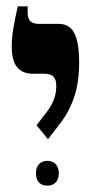

<svg xmlns="http://www.w3.org/2000/svg" viewBox="-20 -667 286 604"><path d="M131 -229 171 -281C223 -350 229 -422 229 -469C229 -557 209 -592 164 -592H102C78 -592 67 -602 67 -628V-647H36C22 -586 17 -553 17 -522C17 -463 37 -435 86 -435H120C147 -435 157 -422 157 -397C157 -378 154 -350 128 -316L95 -273ZM129 -83C149 -83 165 -95 165 -122C165 -148 149 -161 129 -161C108 -161 93 -148 93 -122C93 -95 108 -83 129 -83Z"/></svg>

Font: Noto Serif Hebrew ExtraCondensed ExtraBold
Style: Regular
Weight: 800
Width: 2
Designer: Monotype Design Team
Foundry: Monotype Imaging Inc.
Version: Version 2.004